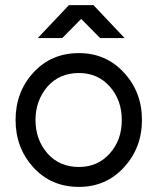

<svg xmlns="http://www.w3.org/2000/svg" viewBox="-20 -720 616 752"><path d="M128 -571H224L298 -646L372 -571H468L346 -700H250ZM289 -434Q363 -434 410 -381Q457 -328 457 -250Q457 -211 445.5 -178.5Q434 -146 410 -119Q363 -66 289 -66Q213 -66 166 -119Q119 -173 119 -250Q119 -289 131 -321.5Q143 -354 166 -381Q213 -434 289 -434ZM289 -512Q181 -512 111 -436Q41 -360 41 -250Q41 -141 111 -64Q181 12 289 12Q395 12 465 -64Q536 -141 536 -250Q536 -360 465 -436Q395 -512 289 -512Z"/></svg>

Font: Unageo
Style: Regular
Weight: 400
Designer: Richard Sepsi
Foundry: Richard Sepsi
Version: Version 2.000